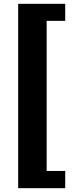

<svg xmlns="http://www.w3.org/2000/svg" viewBox="-20 -768 383 1004"><path d="M75 216V-748H321V-659H224V126H321V216Z"/></svg>

Font: Coval
Style: Black
Weight: 1000
Foundry: Context Ltd
Version: Version 001.000